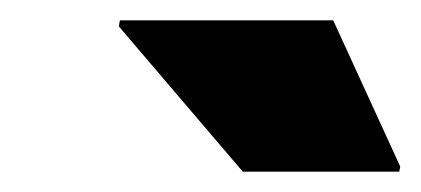

<svg xmlns="http://www.w3.org/2000/svg" viewBox="-20 -735 414 189"><path d="M219 -566 97 -709 98 -715H308L374 -571L373 -566Z"/></svg>

Font: Saira SemiExpanded Black
Style: Italic
Weight: 900
Width: 6
Italic angle: -12°
Designer: Hector Gatti with collaboration of the Omnibus-Type team
Foundry: Omnibus-Type
Version: Version 1.101